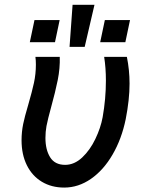

<svg xmlns="http://www.w3.org/2000/svg" viewBox="-20 -794 640 824"><path d="M72.5 -192Q72.5 -227.5 79.5 -262Q85.5 -291.5 101.5 -345.5Q117.5 -400.5 125.8 -438.8Q134 -477 134 -516.5Q134 -535.5 132 -550H236.5Q238 -501.5 227.8 -450.5Q217.5 -399.5 199 -332.5Q193 -310.5 187.5 -288.8Q182 -267 179.5 -253Q175 -228.5 175 -202Q175 -151.5 195.2 -119Q215.5 -86.5 259.5 -86.5Q299 -86.5 332.8 -118.2Q366.5 -150 389.2 -197.5Q412 -245 420.5 -291Q434.5 -370 434.5 -448Q434.5 -503 427 -550H524.5Q536 -493.5 536 -435Q536 -366.5 519.5 -282.5Q502 -197.5 463.2 -130.8Q424.5 -64 370.5 -26.5Q316.5 11 255.5 11Q201 11 159.5 -14Q118 -39 95.2 -85Q72.5 -131 72.5 -192ZM430 -708H538L518 -613H410ZM128 -708H236L216 -613H108ZM385.5 -773.5 343.5 -593H278.5L291.5 -773.5Z"/></svg>

Font: JuliaMono SemiBold
Style: Italic
Weight: 600
Italic angle: -9°
Monospace: yes
Designer: cormullion
Foundry: corm
Version: Version 0.056; ttfautohint (v1.8.4)